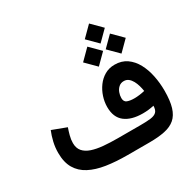

<svg xmlns="http://www.w3.org/2000/svg" viewBox="-184 -1056 1254 1246"><g transform="rotate(-30 442.5 -432.5)"><path d="M635.7 -864.7 560.7 -789.7 635.7 -714.7 710.7 -789.7ZM720.7 -740.3 645.7 -665.3 720.7 -590.3 795.7 -665.3ZM551.1 -740.3 476.1 -665.3 551.1 -590.3 626.1 -665.3ZM647.9 -296.8Q615.9 -296.8 595.6 -304.8Q575.2 -312.8 575.2 -340.7Q575.2 -360.5 582.7 -380.8Q590.1 -401 605.5 -414.7Q620.9 -428.5 643.8 -428.5Q663.6 -428.5 677.8 -417.1Q692 -405.8 702 -387.5Q712 -369.2 718 -347.9Q724 -326.5 727 -306.7Q707.5 -302.1 687.7 -299.5Q668 -296.8 647.9 -296.8ZM730.9 -193.7Q730.6 -162.6 716.4 -148.3Q702.2 -134.1 673 -130.2Q643.8 -126.4 597.3 -126.4H426.3Q368.6 -126.4 319.5 -130.7Q270.5 -135.1 234.1 -147.2Q197.7 -159.4 177.3 -182.9Q157 -206.4 157 -244.7Q157 -270.8 164.6 -299.3Q172.3 -327.8 180.4 -350.5L74.8 -390.2Q60.8 -356.3 51.7 -317.4Q42.5 -278.4 42.5 -237.1Q42.5 -166.5 69.6 -120.5Q96.7 -74.5 147.2 -48.1Q197.7 -21.7 268.3 -10.8Q339 0 426.3 0H588.5Q656 0 704.1 -10Q752.1 -19.9 782.8 -46Q813.4 -72.2 827.9 -119.9Q842.4 -167.7 842.4 -242.8Q842.4 -300 831.2 -354.9Q820 -409.9 796.2 -453.9Q772.4 -497.9 734.9 -524.3Q697.4 -550.6 644.8 -550.6Q603.5 -550.6 570.6 -531.7Q537.7 -512.8 514.6 -481.3Q491.5 -449.8 479.2 -411.9Q466.8 -373.9 466.8 -335.7Q466.8 -258.3 514.6 -221.3Q562.4 -184.4 647.8 -184.4Q669.6 -184.4 690.6 -186.8Q711.6 -189.3 730.9 -193.7Z"/></g></svg>

Font: Vazirmatn
Style: Regular
Weight: 400
Designer: Saber Rastikerdar
Foundry: Saber Rastikerdar
Version: Version 33.003;September 2, 2022;FontCreator 14.0.0.2862 64-